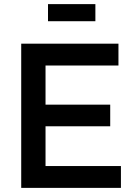

<svg xmlns="http://www.w3.org/2000/svg" viewBox="-20 -912 663 932"><path d="M213 -892H443V-809H213ZM83 -700H555V-594H201V-404H515V-299H201V-106H567V0H83Z"/></svg>

Font: Steamflix Grotesk
Style: Regular
Weight: 400
Designer: Julieta Ulanovsky
Foundry: Julieta Ulanovsky
Version: Version 4.000;PS 004.000;hotconv 1.0.88;makeotf.lib2.5.64775